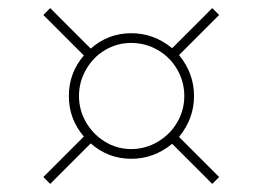

<svg xmlns="http://www.w3.org/2000/svg" viewBox="-20 -593 649 474"><path d="M422 -255 521 -156 504 -139 405 -238Q360 -201 304 -201Q247 -201 204 -239L104 -139L87 -156L187 -256Q150 -299 150 -356Q150 -413 187 -456L87 -556L104 -573L204 -473Q247 -511 304 -511Q360 -511 405 -474L504 -573L521 -556L422 -457Q459 -412 459 -356Q459 -300 422 -255ZM435 -356Q435 -391 417.5 -421.5Q400 -452 369.5 -469.5Q339 -487 304 -487Q269 -487 239.5 -469.5Q210 -452 192.5 -421.5Q175 -391 175 -356Q175 -321 192.5 -291Q210 -261 239.5 -243Q269 -225 304 -225Q339 -225 369.5 -243Q400 -261 417.5 -291Q435 -321 435 -356Z"/></svg>

Font: Exo Thin
Style: Regular
Weight: 250
Designer: Natanael Gama
Foundry: Natanael Gama
Version: Version 1.500; ttfautohint (v1.6)